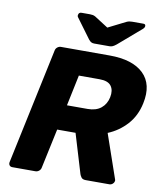

<svg xmlns="http://www.w3.org/2000/svg" viewBox="-96 -982 895 1059"><g transform="rotate(10 351.0 -452.5)"><path d="M45.8 0Q35.1 0 29.7 -7.2Q24.3 -14.5 26.3 -25.1L164 -674.5Q166 -685.5 175.1 -692.8Q184.1 -700 194.8 -700H467.1Q596.5 -700 657.9 -640.6Q719.2 -581.3 696 -472.4Q680.9 -400.5 636.5 -351.6Q592.1 -302.6 530.9 -277.5L615.7 -32.2Q616.7 -29.2 617.1 -27.1Q617.4 -24.9 616.4 -21.2Q614.7 -12.6 606.9 -6.3Q599.1 0 590.5 0H457.9Q439.4 0 432.4 -9.4Q425.5 -18.9 422.8 -27L356.4 -247.3H253.5L206.1 -25.1Q204.1 -14.5 195.1 -7.2Q186 0 175 0ZM283.4 -388.5H399.1Q446.1 -388.5 474.3 -411.5Q502.4 -434.5 510.5 -473.6Q518.6 -512.8 501.1 -537Q483.6 -561.3 435.4 -561.3H319.6ZM372.1 -750Q362.6 -750 355.6 -753.6Q348.6 -757.1 340.6 -767.1L259.5 -877.1Q254.8 -882.9 256.8 -890.9Q259.4 -905 274.3 -905H321.1Q329.6 -905 337.1 -903.6Q344.5 -902.2 351.9 -898L428.1 -849.2L525.4 -898Q534.1 -902.2 541.9 -903.6Q549.6 -905 558.1 -905H620.2Q634.4 -905 632.5 -891.2Q631.2 -883.6 624.1 -877.5L495.9 -767.1Q483.5 -757.1 475.2 -753.6Q467 -750 457.1 -750Z"/></g></svg>

Font: Rubik Light
Style: Italic
Weight: 300
Italic angle: -12°
Designer: Hubert and Fischer
Foundry: Hubert and Fischer
Version: Version 2.300;gftools[0.9.30]